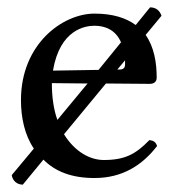

<svg xmlns="http://www.w3.org/2000/svg" viewBox="-20 -474 487 522"><path d="M388 -454 349 -406C323 -425 287 -437 237 -437C150 -437 37 -354 37 -202C37 -154 47 -107 72 -70L12 2C14 17 26 28 42 28L98 -40C130 -8 174 10 237 10C313 10 367 -25 407 -77C404 -87 398 -92 386 -93C349 -55 320 -39 262 -39C227 -39 185 -59 154 -109L268 -247L387 -246C399 -246 406 -252 406 -263C406 -304 399 -346 376 -379L419 -431C415 -444 405 -454 388 -454ZM309 -359 248 -284 124 -282C143 -395 213 -404 237 -404C264 -404 294 -394 309 -359ZM136 -148C126 -176 121 -209 121 -248L218 -247ZM320 -310C320 -307 320 -303 320 -299C320 -290 316 -285 305 -285H299Z"/></svg>

Font: Libertinus Serif
Style: Regular
Weight: 400
Designer: Philipp H. Poll, Khaled Hosny
Foundry: Caleb Maclennan
Version: Version 7.050;RELEASE